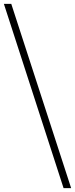

<svg xmlns="http://www.w3.org/2000/svg" viewBox="-63 -844 387 991"><path d="M-4.9 -824.2 304.2 127H265.1L-43 -824.2Z"/></svg>

Font: Montserrat-Arabic ExtraLight
Style: Regular
Weight: 275
Designer: Mohamed Gaber
Foundry: Kief Type Foundry
Version: Version 5.008;PS 005.008;hotconv 1.0.88;makeotf.lib2.5.64775